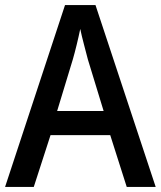

<svg xmlns="http://www.w3.org/2000/svg" viewBox="-20 -736 634 756"><path d="M479 0H593L356 -716H236L0 0H113L179 -204H414ZM326 -502 388 -299H205L267 -503C276 -534 288 -583 296 -622C302 -591 319 -530 326 -502Z"/></svg>

Font: Noto Sans Bengali SemiCondensed Medium
Style: Regular
Weight: 500
Width: 4
Designer: Joana Ranito - Universal Thirst; Jelle Bosma - Monotype Design Team
Foundry: Universal Thirst ehf.
Version: Version 3.000